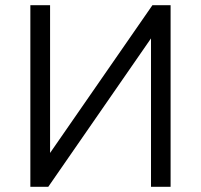

<svg xmlns="http://www.w3.org/2000/svg" viewBox="-20 -720 774 740"><path d="M97 0V-700H173V-130.5L567.5 -700H637.5V0H562V-572L166 0Z"/></svg>

Font: Geologica ExtraLight
Style: Regular
Weight: 200
Designer: Sindre Bremnes, Frode Helland
Foundry: Monokrom Skriftforlag AS
Version: Version 1.010; ttfautohint (v1.8.4.7-5d5b);gftools[0.9.28]